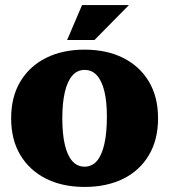

<svg xmlns="http://www.w3.org/2000/svg" viewBox="-20 -726 668 758"><path d="M314 12Q227 12 162 -20.5Q97 -53 60.5 -113.5Q24 -174 24 -259Q24 -344 60.5 -404.5Q97 -465 162 -497.5Q227 -530 314 -530Q401 -530 466 -497.5Q531 -465 567.5 -404.5Q604 -344 604 -259Q604 -174 567.5 -113Q531 -52 466 -20Q401 12 314 12ZM314 -68Q343 -68 362.5 -90.5Q382 -113 392 -157.5Q402 -202 402 -266Q402 -325 392 -366Q382 -407 362.5 -428.5Q343 -450 314 -450Q285 -450 265.5 -427.5Q246 -405 236 -362.5Q226 -320 226 -259Q226 -197 236 -154.5Q246 -112 265.5 -90Q285 -68 314 -68ZM245 -568 304 -706H489L353 -568Z"/></svg>

Font: Montagu Slab 144pt
Style: Bold
Weight: 700
Designer: Florian Karsten
Foundry: Florian Karsten
Version: Version 1.000